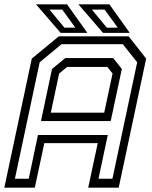

<svg xmlns="http://www.w3.org/2000/svg" viewBox="-37 -868 701 888"><path d="M-17 0 110 -597 235 -700H558L639 -597L512 0H371L415 -206H168L124 0ZM32 -41.5H96L138.5 -243.5H461.5L418.5 -41.5H483L597.5 -580L531 -663.5H247.5L146.5 -580ZM198 -347H445L483.5 -528L459.5 -558.5H273.5L236.5 -528ZM152.5 -308 203.5 -549 265 -599.5H486.5L526.5 -549L475 -308ZM563 -716H439.5L325.5 -848H469ZM507.5 -740 447 -823.5H388L457 -740ZM367 -716H243.5L129.5 -848H273ZM311.5 -740 251 -823.5H192L261 -740Z"/></svg>

Font: Tourney
Style: Italic
Weight: 400
Italic angle: -12°
Version: Version 1.015